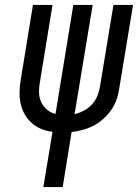

<svg xmlns="http://www.w3.org/2000/svg" viewBox="-20 -755 557 775"><path d="M155 0 192 -223Q167 -226 145.5 -235Q124 -244 107 -259.5Q90 -275 79 -295Q68 -315 63 -338Q58 -361 59 -385.5Q60 -410 64 -435L113 -735H192L141 -423Q137 -403 137.5 -382Q138 -361 146 -343.5Q154 -326 169 -313Q184 -300 204 -295L276 -735H354L281 -294Q301 -299 319.5 -309Q338 -319 352 -334.5Q366 -350 373.5 -369Q381 -388 384 -408L438 -735H517L461 -396Q458 -374 450 -352Q442 -330 428.5 -310.5Q415 -291 397 -275Q379 -259 358 -248Q337 -237 314.5 -231Q292 -225 269 -222L233 0Z"/></svg>

Font: Iosevka SS18
Style: Italic
Weight: 400
Italic angle: -9°
Monospace: yes
Designer: Belleve Invis
Foundry: Belleve Invis
Version: Version 25.1.1; ttfautohint (v1.8.4)